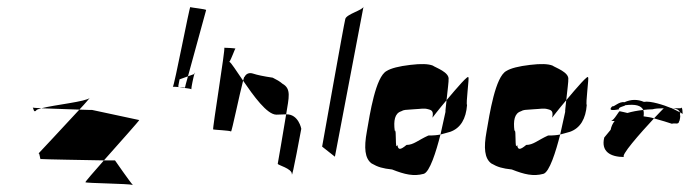

<svg xmlns="http://www.w3.org/2000/svg" viewBox="-20 -593 2050 571"><path d="M77 -273H78C78 -274 77 -274 77 -273ZM234 -51C236 -48 362 -47 375 -43C367 -51 322 -116 322 -116H289C258 -81 233 -52 234 -51ZM375 -43C376 -43 375 -42 375 -42ZM94 -136C99 -141 98 -116 102 -120C115 -119 231 -117 289 -116C336 -169 396 -236 394 -236L254 -266C254 -266 239 -266 216 -267C171 -218 94 -136 94 -136ZM103 -271C133 -270 181 -268 216 -267C236 -288 247 -302 247 -302C238 -291 141 -281 103 -271ZM78 -273C79 -270 81 -256 88 -265C89 -267 95 -269 103 -271C91 -272 81 -272 78 -273Z M494 -335C494 -335 504 -335 513 -334C511 -335 510 -335 510 -336L514 -357L539 -366C556 -430 593 -561 593 -563C594 -566 549 -570 546 -572C544 -576 498 -335 494 -335ZM513 -334C521 -332 544 -330 549 -328C549 -334 555 -363 558 -373L539 -366C534 -348 530 -334 530 -332C529 -333 521 -334 513 -334ZM558 -373 560 -374C560 -379 560 -377 558 -373ZM549 -328C549 -327 550 -327 550 -327C550 -327 550 -328 549 -328Z M647 -451C651 -451 611 -208 614 -208C616 -207 664 -205 667 -202C669 -199 693 -316 703 -353C682 -383 667 -408 662 -409C668 -417 678 -447 680 -448C683 -450 647 -451 647 -451ZM703 -353C734 -308 774 -252 802 -252C812 -252 823 -253 831 -253C839 -303 847 -329 820 -344C812 -351 803 -356 791 -362C764 -366 745 -370 733 -374C721 -378 712 -374 707 -364C706 -365 705 -360 703 -353ZM831 -253C822 -199 807 -110 806 -106C805 -102 849 -92 848 -75C848 -58 876 -210 876 -210C876 -210 868 -254 831 -253Z M938 -157 976 -127 1061 -573C1059 -563 1011 -551 1007 -537C1003 -523 939 -162 938 -157Z M1071 -202C1062 -153 1065 -122 1085 -107C1104 -96 1118 -92 1146 -89C1184 -74 1210 -68 1240 -76C1258 -81 1277 -142 1290 -193C1280 -191 1270 -190 1254 -190C1223 -176 1210 -162 1189 -162C1170 -146 1164 -147 1162 -162C1154 -142 1160 -212 1154 -204C1150 -234 1154 -256 1173 -262C1182 -267 1184 -266 1210 -268C1234 -269 1240 -272 1254 -268C1267 -265 1269 -259 1266 -243C1266 -243 1285 -268 1308 -295C1311 -322 1315 -356 1314 -356C1318 -378 1275 -392 1267 -398C1254 -403 1233 -404 1200 -400C1166 -396 1143 -390 1130 -382C1097 -365 1080 -254 1071 -202ZM1290 -193C1299 -195 1307 -198 1319 -201C1350 -212 1366 -240 1369 -281C1365 -282 1376 -364 1373 -362C1375 -374 1339 -332 1308 -295C1306 -276 1304 -260 1305 -261C1303 -252 1297 -224 1290 -193Z M1427 -202C1418 -153 1421 -122 1441 -107C1460 -96 1474 -92 1502 -89C1540 -74 1566 -68 1596 -76C1614 -81 1633 -142 1646 -193C1636 -191 1626 -190 1610 -190C1579 -176 1566 -162 1545 -162C1526 -146 1520 -147 1518 -162C1510 -142 1516 -212 1510 -204C1506 -234 1510 -256 1529 -262C1538 -267 1540 -266 1566 -268C1590 -269 1596 -272 1610 -268C1623 -265 1625 -259 1622 -243C1622 -243 1641 -268 1664 -295C1667 -322 1671 -356 1670 -356C1674 -378 1631 -392 1623 -398C1610 -403 1589 -404 1556 -400C1522 -396 1499 -390 1486 -382C1453 -365 1436 -254 1427 -202ZM1646 -193C1655 -195 1663 -198 1675 -201C1706 -212 1722 -240 1725 -281C1721 -282 1732 -364 1729 -362C1731 -374 1695 -332 1664 -295C1662 -276 1660 -260 1661 -261C1659 -252 1653 -224 1646 -193Z M1777 -184C1767 -143 1794 -126 1837 -126C1821 -126 1885 -198 1925 -241C1916 -244 1908 -245 1894 -247C1895 -255 1895 -261 1893 -266C1875 -264 1859 -261 1846 -257C1839 -259 1832 -260 1824 -262C1821 -266 1807 -234 1797 -234C1801 -233 1805 -233 1808 -233C1802 -226 1798 -217 1796 -207ZM1801 -277C1790 -266 1796 -263 1821 -268C1816 -274 1841 -278 1839 -280C1870 -284 1887 -279 1893 -266C1902 -267 1911 -268 1921 -268C1927 -270 1939 -271 1954 -271C1951 -268 1940 -257 1925 -241C1949 -234 1967 -229 1978 -225C1989 -228 1998 -221 2000 -233C2001 -231 2005 -253 2002 -250C2003 -253 2003 -257 2002 -259C1993 -264 1984 -268 1976 -272H1975C1956 -280 1914 -294 1895 -290C1876 -298 1857 -298 1837 -289C1821 -292 1806 -274 1801 -277ZM1980 -271C1991 -270 1999 -267 2002 -259C2005 -258 2007 -256 2010 -254C2010 -257 2010 -279 2004 -271ZM2010 -254Z"/></svg>

Font: Arrow
Style: Ita
Weight: 400
Version: Version 0.23